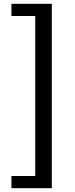

<svg xmlns="http://www.w3.org/2000/svg" viewBox="-20 -817 396 1008"><path d="M40 171V107H165V-733H40V-797H252V171Z"/></svg>

Font: Noto Sans SC Medium
Style: Regular
Weight: 500
Designer: Ryoko NISHIZUKA  (kana, bopomofo & ideographs); Paul D. Hunt (Latin, Greek & Cyrillic); Sandoll Communications , Soo-you
Foundry: Adobe
Version: Version 2.004-H2;hotconv 1.0.118;makeotfexe 2.5.65603